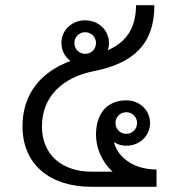

<svg xmlns="http://www.w3.org/2000/svg" viewBox="-20 -720 682 740"><path d="M504.2 -700C504.2 -613.3 468.3 -558.3 395.8 -526.7C398.3 -535 400 -544.2 400 -554.2C400 -605 358.3 -641.7 308.3 -641.7C258.3 -641.7 216.7 -605 216.7 -554.2C216.7 -525 230 -500.8 251.7 -485C136.7 -442.5 66.7 -357.5 66.7 -233.3C66.7 -85.8 172.5 0 333.3 0H583.3V-58.3V-66.7C485 -66.7 430 -123.3 419.2 -172.5C432.5 -163.3 449.2 -158.3 466.7 -158.3C516.7 -158.3 558.3 -195 558.3 -245.8C558.3 -296.7 516.7 -333.3 466.7 -333.3C391.7 -333.3 350 -281.7 350 -200C350 -153.3 370 -98.3 414.2 -58.3H333.3C221.7 -58.3 141.7 -120.8 141.7 -233.3C141.7 -345.8 219.2 -421.7 341.7 -445.8C497.5 -476.7 575 -552.5 575 -700ZM466.7 -204.2C443.3 -204.2 425 -222.5 425 -245.8C425 -269.2 443.3 -287.5 466.7 -287.5C490 -287.5 508.3 -269.2 508.3 -245.8C508.3 -222.5 490 -204.2 466.7 -204.2ZM308.3 -595.8C331.7 -595.8 350 -577.5 350 -554.2C350 -530.8 331.7 -512.5 308.3 -512.5C285 -512.5 266.7 -530.8 266.7 -554.2C266.7 -577.5 285 -595.8 308.3 -595.8Z"/></svg>

Font: BoonHome
Style: Book
Weight: 400
Designer: Sungsit Sawaiwan
Foundry: Sungsit Sawaiwan
Version: Version 0.2